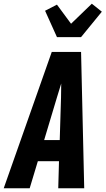

<svg xmlns="http://www.w3.org/2000/svg" viewBox="-43 -1015 569 1035"><path d="M-23 0 236 -735H394L411 0H271L275 -146H161L117 0ZM279 -260 286 -490Q286 -509 286.5 -527.5Q287 -546 287 -565Q281 -546 275.5 -527.5Q270 -509 264 -490L195 -260ZM264 -815 200 -957 264 -990 340 -887 452 -995 506 -952 394 -815Z"/></svg>

Font: Iosevka Heavy Oblique
Style: Regular
Weight: 900
Italic angle: -9°
Monospace: yes
Designer: Belleve Invis
Foundry: Belleve Invis
Version: Version 32.5.0; ttfautohint (v1.8.4)